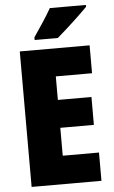

<svg xmlns="http://www.w3.org/2000/svg" viewBox="-61 -968 597 1008"><g transform="rotate(-5 237.5 -463.5)"><path d="M431 -917V-927H241C216 -883 180 -829 147 -781V-767H269C320 -810 397 -882 431 -917ZM432 0V-149H241V-296H418V-443H241V-567H432V-714H64V0Z"/></g></svg>

Font: Noto Sans Armenian Condensed Black
Style: Regular
Weight: 900
Width: 3
Designer: Monotype Design Team
Foundry: Monotype Imaging Inc.
Version: Version 2.008